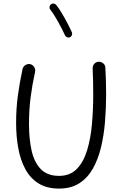

<svg xmlns="http://www.w3.org/2000/svg" viewBox="-20 -1057 699 1106"><path d="M153.8 -687.5Q168.5 -684.1 176.8 -671.1Q185.1 -658.2 182.1 -643.6Q165.5 -567.4 156.2 -495.8Q147 -424.3 147 -341.8Q147 -257.8 161.9 -190.2Q176.8 -122.6 214.6 -83.3Q252.4 -43.9 320.3 -43.9Q383.8 -43.9 422.6 -84Q461.4 -124 481.9 -191.7Q502.4 -259.3 509.8 -343.3Q517.1 -427.2 517.1 -514.6Q517.1 -549.3 516.1 -591.1Q515.1 -632.8 513.7 -662.6Q513.2 -678.2 523.2 -689.5Q533.2 -700.7 548.3 -701.2Q564 -701.7 575.2 -691.7Q586.4 -681.6 586.9 -666.5Q588.9 -636.2 590.1 -593.3Q591.3 -550.3 591.3 -514.6Q591.3 -435.1 585 -356.7Q578.6 -278.3 562 -209Q545.4 -139.6 515.1 -85.9Q484.9 -32.2 437 -1.5Q389.2 29.3 320.3 29.3Q249.5 29.3 201.9 -0.5Q154.3 -30.3 126 -82.8Q97.7 -135.3 85.2 -203.4Q72.8 -271.5 72.8 -348.1Q72.8 -431.2 82.8 -505.4Q92.8 -579.6 109.9 -659.2Q113.3 -673.8 126.2 -682.1Q139.2 -690.4 153.8 -687.5ZM273.4 -1032.2Q280.3 -1037.6 289.3 -1036.6Q298.3 -1035.6 303.7 -1028.8Q327.1 -999 351.8 -954.3Q376.5 -909.7 394 -871.1Q397.5 -863.3 394.3 -854.7Q391.1 -846.2 382.8 -842.3Q375 -838.9 366.5 -842.3Q357.9 -845.7 354.5 -853.5Q337.9 -890.1 313.7 -933.3Q289.6 -976.6 269.5 -1002Q264.2 -1008.8 265.4 -1017.8Q266.6 -1026.9 273.4 -1032.2Z"/></svg>

Font: Mikhak-FD Regular
Style: FD-Regular
Weight: 400
Designer: Amin Abedi
Version: Version 3.2